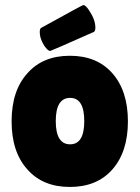

<svg xmlns="http://www.w3.org/2000/svg" viewBox="-20 -731 553 761"><path d="M89 -59Q26 -128 26 -250Q26 -372 89 -441Q150 -510 257 -510Q364 -510 425 -441Q487 -371 487 -250Q487 -129 425 -59Q364 10 257 10Q150 10 89 -59ZM258 -343Q201 -343 201 -251Q201 -159 258 -159Q314 -159 314 -251Q314 -343 258 -343ZM156 -549Q140 -574 138 -596Q136 -618 144 -621Q307 -711 310 -711Q320 -711 335 -687Q358 -652 358 -621Q358 -610 353 -605Q182 -529 179 -529Q170 -529 156 -549Z"/></svg>

Font: FC Lilita One
Style: Regular
Weight: 400
Designer: Juan Montoreano
Foundry: Juan Montoreano
Version: Version 1.002